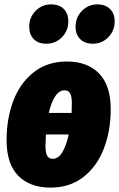

<svg xmlns="http://www.w3.org/2000/svg" viewBox="-20 -834 542 874"><path d="M484 -337Q484 -238 452.5 -157Q421 -76 359.5 -28Q298 20 210 20Q116 20 63 -34Q10 -88 10 -196Q10 -295 41 -376Q72 -457 134 -505.5Q196 -554 284 -554Q378 -554 431 -499.5Q484 -445 484 -337ZM202 -320H306Q307 -336 307 -364Q307 -396 299 -409.5Q291 -423 274 -423Q249 -423 231 -395Q213 -367 202 -320ZM293 -222H189Q187 -186 187 -170Q187 -138 195 -124.5Q203 -111 220 -111Q246 -111 264 -141.5Q282 -172 293 -222ZM113 -712Q113 -755 142 -784.5Q171 -814 212 -814Q250 -814 270.5 -793Q291 -772 291 -737Q291 -694 262 -664.5Q233 -635 191 -635Q154 -635 133.5 -656Q113 -677 113 -712ZM324 -712Q324 -755 353 -784.5Q382 -814 423 -814Q460 -814 481 -793Q502 -772 502 -737Q502 -694 473 -664.5Q444 -635 403 -635Q366 -635 345 -656Q324 -677 324 -712Z"/></svg>

Font: Fira Sans Extra Condensed Black
Style: Italic
Weight: 900
Width: 3
Italic angle: -8°
Designer: Carrois Corporate & Edenspiekermann AG
Foundry: Carrois Corporate GbR & Edenspiekermann AG
Version: Version 4.203